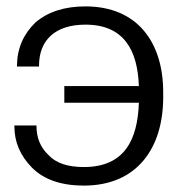

<svg xmlns="http://www.w3.org/2000/svg" viewBox="-20 -565 571 600"><path d="M490 -261V-277C490 -432 410 -545 247 -545C181 -545 130 -528 91 -495C54 -459 34 -416 33 -361V-357H102V-360C102 -440 153 -488 247 -488C369 -488 410 -406 414 -296H181V-244H414C410 -129 370 -43 242 -43C192 -43 155 -55 131 -81C106 -105 94 -135 94 -171V-173H25V-170C25 -121 43 -79 80 -41C117 -4 171 15 242 15C409 15 490 -103 490 -261Z"/></svg>

Font: Cheyenne Sans Light
Style: Regular
Weight: 300
Designer: The Public Sans project authors (U.S. Web Design System), Libre Franklin designed by Pablo Impallari and Rodrigo Fuenzal
Foundry: The Cheyenne Sans Project Authors
Version: Version 2.007